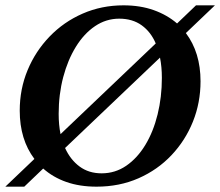

<svg xmlns="http://www.w3.org/2000/svg" viewBox="-26 -690 826 720"><path d="M-6 10 103 -94Q48 -167 48 -275Q48 -356 77.5 -427Q107 -498 160 -553Q213 -608 284 -639Q355 -670 437 -670Q500 -670 550.5 -652Q601 -634 638 -602L709 -670H780L671 -566Q726 -493 726 -385Q726 -305 697.5 -234Q669 -163 617 -108Q565 -53 493.5 -21.5Q422 10 336 10Q273 10 223 -7.5Q173 -25 136 -58L65 10ZM194 -263Q194 -222 201 -187L558 -527Q540 -570 505.5 -595Q471 -620 421 -620Q372 -620 330.5 -592Q289 -564 258.5 -514.5Q228 -465 211 -400.5Q194 -336 194 -263ZM355 -40Q406 -40 447.5 -68.5Q489 -97 519 -146.5Q549 -196 565 -261Q581 -326 581 -398Q581 -439 574 -474L218 -135Q238 -91 272.5 -65.5Q307 -40 355 -40Z"/></svg>

Font: Spectral SC
Style: Bold Italic
Weight: 700
Italic angle: -10°
Designer: Jean-Baptiste Levee
Foundry: Production Type
Version: Version 2.001